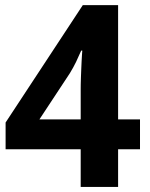

<svg xmlns="http://www.w3.org/2000/svg" viewBox="-20 -734 591 754"><path d="M529.8 -147.9H443.8V0H296.9V-147.9H2V-252.9L305.2 -713.9H443.8V-265.1H529.8ZM296.9 -265.1V-386.2Q296.9 -392.6 297.1 -404.5Q297.4 -416.5 297.9 -431.6Q298.3 -446.8 299.1 -462.9Q299.8 -479 300.5 -493.7Q301.3 -508.3 302 -519.3Q302.7 -530.3 303.2 -535.2H298.8Q290 -514.6 279.1 -491.7Q268.1 -468.8 253.9 -445.8L134.8 -265.1Z"/></svg>

Font: Phetsarath
Style: Bold
Weight: 700
Designer: Danh Hong
Foundry: Danh Hong
Version: Version 1.01